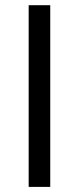

<svg xmlns="http://www.w3.org/2000/svg" viewBox="-20 -732 309 752"><path d="M176.8 -711.6V0H92.3V-711.6Z"/></svg>

Font: Interface
Style: Bold
Weight: 700
Designer: Rasmus Andersson
Foundry: rsms
Version: Version 1.8